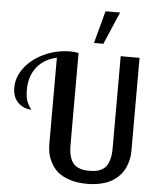

<svg xmlns="http://www.w3.org/2000/svg" viewBox="-64 -1053 898 1114"><g transform="rotate(5 385.0 -496.5)"><path d="M615.2 -748H725.1V-206.1Q725.1 -188.5 722.7 -170.7Q720.2 -152.8 713.1 -131.1Q706.1 -109.4 695.1 -90.6Q684.1 -71.8 665.3 -53.5Q646.5 -35.2 622.1 -22.2Q597.7 -9.3 562 -1.2Q526.4 6.8 483.9 6.8Q425.8 6.8 381.3 -8.3Q336.9 -23.4 312 -45.7Q287.1 -67.9 271.7 -98.1Q256.3 -128.4 251.7 -153.6Q247.1 -178.7 247.1 -205.1V-707Q172.4 -690.4 131.1 -637.9Q89.8 -585.4 89.8 -505.9Q89.8 -484.4 92.8 -466.1Q95.7 -447.8 100.8 -435.5Q106 -423.3 110.4 -415.8Q114.7 -408.2 120.1 -401.6Q125.5 -395 126 -394Q81.5 -394 48.8 -425.3Q16.1 -456.5 16.1 -513.2Q16.1 -575.7 58.8 -630.6Q101.6 -685.5 172.6 -717.8Q243.7 -750 323.2 -750Q343.8 -750 370.1 -745.1V-207Q370.1 -171.9 377.2 -146.2Q384.3 -120.6 395.3 -106.2Q406.2 -91.8 423.1 -83.3Q439.9 -74.7 455.8 -72.3Q471.7 -69.8 492.2 -69.8Q512.7 -69.8 528.6 -72.3Q544.4 -74.7 561.5 -83.5Q578.6 -92.3 589.6 -106.9Q600.6 -121.6 607.9 -147.5Q615.2 -173.3 615.2 -209ZM454.1 -811 504.9 -1000H589.8L508.8 -811Z"/></g></svg>

Font: Lobster Two
Style: Regular
Weight: 400
Designer: Pablo Impallari
Foundry: Pablo Impallari. www.impallari.com
Version: Version 1.006